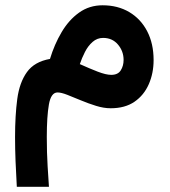

<svg xmlns="http://www.w3.org/2000/svg" viewBox="-20 -410 655 741"><path d="M172.9 -182.6Q189.9 -238.8 217.8 -285.9Q245.6 -333 285.2 -361.3Q324.7 -389.6 376 -389.6Q434.6 -389.6 479 -363.3Q523.4 -336.9 548.1 -289.3Q572.8 -241.7 572.8 -178.2Q572.8 -127.4 554.2 -85Q535.6 -42.5 499 -17.3Q462.4 7.8 407.2 7.8Q380.4 7.8 350.6 -1.5Q320.8 -10.7 292.2 -22.7Q263.7 -34.7 240 -43.9Q216.3 -53.2 202.1 -53.2Q176.8 -53.2 168.7 -6.6Q160.6 40 160.6 118.7Q160.6 179.2 163.8 231.7Q167 284.2 168.9 311H44.9Q42 259.8 40 212.2Q38.1 164.6 38.1 119.6Q38.1 36.1 46.6 -27.8Q55.2 -91.8 84 -131.8Q112.8 -171.9 172.9 -182.6ZM457 -178.7Q457 -212.4 435.3 -238Q413.6 -263.7 377.9 -263.7Q355 -263.7 337.4 -248.3Q319.8 -232.9 307.9 -209.5Q295.9 -186 288.1 -162.6Q324.7 -146 356.9 -133.5Q389.2 -121.1 409.2 -121.1Q435.1 -121.1 446 -138.4Q457 -155.8 457 -178.7Z"/></svg>

Font: Vazirmatn FD
Style: Bold
Weight: 700
Designer: Saber Rastikerdar
Foundry: Saber Rastikerdar
Version: Version 33.001